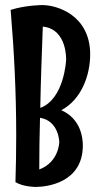

<svg xmlns="http://www.w3.org/2000/svg" viewBox="-20 -723 388 758"><path d="M336 -508C336 -662 207 -703 147 -703C147 -703 82 -703 22 -684C36 -519 44 -355 44 -189C44 -127 43 -66 41 -4C72 15 120 15 120 15C163 15 307 0 307 -149C307 -179 299 -254 222 -288C302 -330 336 -427 336 -508ZM241 -486C241 -486 234 -332 139 -297C141 -404 145 -511 149 -618C247 -608 241 -485 241 -486ZM214 -162C214 -162 213 -83 135 -54C135 -122 136 -190 138 -258C213 -246 214 -162 214 -162Z"/></svg>

Font: Mouse Memoirs
Style: Regular
Weight: 400
Designer: Astigmatic (AOETI)
Foundry: Astigmatic (AOETI)
Version: Version 1.000